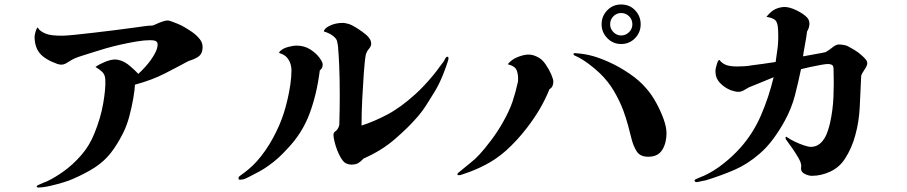

<svg xmlns="http://www.w3.org/2000/svg" viewBox="-20 -798 4040 855"><path d="M882 -584Q881 -561 867.5 -549Q854 -537 819 -526Q773 -501 714.5 -471Q656 -441 581 -421Q580 -398 573.5 -360Q567 -322 556 -280.5Q545 -239 528 -205Q501 -152 473 -116.5Q445 -81 405.5 -54.5Q366 -28 304 -1Q289 6 261 14.5Q233 23 202.5 30Q172 37 149 37Q144 36 143.5 32.5Q143 29 150 26Q159 22 170.5 17Q182 12 188 10Q221 -5 262 -34Q303 -63 340.5 -105.5Q378 -148 400 -203Q428 -271 439.5 -337Q451 -403 449 -443Q448 -466 435 -478Q422 -490 405 -500Q424 -513 449 -523Q474 -533 492 -533Q499 -533 506 -531.5Q513 -530 519 -528Q539 -521 559.5 -503.5Q580 -486 596 -469Q611 -482 631.5 -505.5Q652 -529 667 -555Q682 -581 682 -600Q682 -608 676 -613.5Q670 -619 647 -619Q623 -619 589.5 -613.5Q556 -608 520 -600Q484 -592 452.5 -583Q421 -574 400 -567Q375 -559 343 -549Q311 -539 294 -528Q282 -520 272.5 -515Q263 -510 253 -510Q249 -510 244.5 -511Q240 -512 236 -513Q180 -533 157 -561Q134 -589 134 -635Q134 -640 138 -655.5Q142 -671 148 -676Q156 -659 184 -648Q205 -639 256 -639Q274 -639 312.5 -643Q351 -647 399 -652.5Q447 -658 494 -664Q541 -670 577.5 -675Q614 -680 628 -682Q645 -684 654 -684Q663 -684 676 -691Q684 -695 700.5 -701Q717 -707 727 -707Q732 -707 745.5 -702Q759 -697 772.5 -691.5Q786 -686 791 -683Q811 -672 832.5 -657.5Q854 -643 869 -624.5Q884 -606 882 -584Z M1417 -512Q1417 -502 1414 -496Q1411 -490 1404 -484Q1391 -379 1358.5 -292Q1326 -205 1261 -137Q1242 -116 1221 -96.5Q1200 -77 1174 -59Q1156 -46 1136 -35Q1116 -24 1096 -14Q1085 -8 1074 -3Q1063 2 1052 2Q1044 4 1042 -2Q1042 -6 1043 -9Q1044 -12 1050 -16Q1066 -27 1086 -43.5Q1106 -60 1123 -79Q1164 -125 1195.5 -183Q1227 -241 1244 -295Q1252 -320 1260 -353.5Q1268 -387 1273 -422Q1278 -457 1278 -486Q1278 -497 1274 -512Q1270 -527 1258.5 -541Q1247 -555 1223 -562Q1223 -566 1226.5 -569.5Q1230 -573 1233 -575Q1244 -584 1265.5 -589.5Q1287 -595 1299 -595Q1335 -595 1361.5 -578Q1388 -561 1402.5 -541Q1417 -521 1417 -512ZM1975 -527Q1967 -501 1952 -463.5Q1937 -426 1917 -392Q1899 -363 1879.5 -332Q1860 -301 1836 -274Q1798 -230 1738.5 -178.5Q1679 -127 1599 -92Q1586 -78 1575 -71.5Q1564 -65 1544 -65Q1534 -65 1525 -69Q1512 -72 1498 -95Q1489 -110 1481.5 -129.5Q1474 -149 1469.5 -168Q1465 -187 1465 -197Q1465 -204 1468 -208Q1471 -212 1477 -216Q1483 -221 1487 -230Q1491 -239 1491 -243Q1492 -277 1492.5 -308.5Q1493 -340 1493 -371Q1493 -449 1490.5 -505.5Q1488 -562 1486 -579Q1486 -587 1484.5 -597Q1483 -607 1481 -614Q1479 -626 1462.5 -638.5Q1446 -651 1422 -658Q1424 -672 1449.5 -684Q1475 -696 1506 -696Q1512 -696 1519.5 -694.5Q1527 -693 1534 -691Q1544 -688 1560 -678.5Q1576 -669 1592 -657.5Q1608 -646 1617 -637Q1624 -630 1628.5 -621.5Q1633 -613 1633 -604Q1633 -593 1625 -583Q1614 -571 1609 -555Q1606 -539 1604 -517.5Q1602 -496 1600 -471Q1596 -413 1593 -355Q1590 -297 1590 -239Q1644 -256 1704 -287.5Q1764 -319 1830 -379Q1849 -396 1870 -418.5Q1891 -441 1909.5 -463.5Q1928 -486 1938 -501Q1946 -511 1953 -520.5Q1960 -530 1964 -540Q1966 -542 1968 -544Q1970 -546 1975 -545Q1977 -545 1977 -538.5Q1977 -532 1975 -527Z M2796 -690Q2796 -711 2781.5 -725.5Q2767 -740 2746 -740Q2726 -740 2711.5 -725.5Q2697 -711 2697 -690Q2697 -669 2712 -654.5Q2727 -640 2746 -640Q2766 -640 2781 -654.5Q2796 -669 2796 -690ZM2444 -435Q2444 -410 2427 -401Q2407 -352 2382 -310Q2357 -268 2326 -228Q2283 -172 2233 -127Q2191 -90 2143.5 -65Q2096 -40 2047 -24Q2043 -23 2036.5 -20.5Q2030 -18 2027 -18Q2022 -18 2019.5 -18Q2017 -18 2017 -22Q2017 -27 2031 -37Q2051 -54 2074 -72Q2097 -90 2116 -111Q2139 -136 2167.5 -174Q2196 -212 2217 -249Q2248 -303 2262 -344.5Q2276 -386 2286 -432Q2287 -434 2287 -438Q2287 -442 2287 -445Q2288 -464 2281.5 -483.5Q2275 -503 2241 -512Q2259 -534 2286.5 -544.5Q2314 -555 2333 -555Q2347 -555 2358 -551Q2369 -547 2378 -542Q2395 -533 2410 -511Q2425 -489 2434.5 -467Q2444 -445 2444 -435ZM2948 -205Q2948 -161 2929 -130.5Q2910 -100 2867 -100Q2831 -100 2816 -123Q2801 -146 2793 -177Q2786 -206 2777 -239Q2768 -272 2756 -305Q2739 -350 2714 -392.5Q2689 -435 2652 -471Q2628 -494 2599.5 -515Q2571 -536 2545 -548Q2541 -550 2537.5 -551.5Q2534 -553 2534 -557Q2533 -560 2537 -561Q2541 -562 2545 -561Q2587 -558 2621.5 -548Q2656 -538 2693 -521Q2736 -502 2782.5 -470.5Q2829 -439 2859 -403Q2882 -377 2902 -340.5Q2922 -304 2935 -268Q2948 -232 2948 -205ZM2833 -690Q2833 -654 2808 -628Q2783 -602 2746 -602Q2710 -602 2684.5 -628Q2659 -654 2659 -690Q2659 -726 2684 -752Q2709 -778 2746 -778Q2784 -778 2808.5 -752Q2833 -726 2833 -690Z M3842 -516Q3842 -511 3839 -504Q3836 -497 3831 -490Q3827 -483 3822 -475.5Q3817 -468 3815 -461Q3812 -387 3808.5 -320.5Q3805 -254 3789 -197Q3774 -139 3742 -90Q3718 -53 3677.5 -34Q3637 -15 3595 -15Q3582 -15 3564.5 -23Q3547 -31 3547 -48Q3547 -50 3547.5 -53.5Q3548 -57 3548 -59Q3548 -73 3536 -94Q3524 -115 3508 -138Q3492 -161 3480 -177Q3477 -183 3478.5 -187Q3480 -191 3485 -187Q3499 -177 3520 -167Q3541 -157 3560.5 -150.5Q3580 -144 3591 -144Q3627 -144 3650 -180Q3660 -195 3666.5 -215.5Q3673 -236 3676 -249Q3689 -307 3691.5 -366.5Q3694 -426 3692 -488Q3692 -505 3685 -509Q3678 -513 3667 -513Q3658 -513 3635 -509Q3612 -505 3587.5 -499.5Q3563 -494 3547 -490Q3535 -432 3520 -373.5Q3505 -315 3473 -257Q3451 -217 3422.5 -178.5Q3394 -140 3362 -113Q3309 -67 3251.5 -42Q3194 -17 3123 5Q3121 5 3112 7Q3103 9 3094 11Q3085 13 3084 13Q3073 13 3073 6Q3073 2 3079.5 -0.5Q3086 -3 3090 -5Q3095 -7 3102.5 -10.5Q3110 -14 3114 -15Q3158 -35 3200.5 -68.5Q3243 -102 3277 -140Q3334 -204 3369 -285Q3404 -366 3425 -454Q3402 -444 3371.5 -432Q3341 -420 3315 -409Q3305 -403 3292.5 -396Q3280 -389 3268 -389Q3260 -389 3251 -391.5Q3242 -394 3235 -396Q3207 -407 3186.5 -428.5Q3166 -450 3166 -480Q3166 -487 3167.5 -494.5Q3169 -502 3173 -515Q3178 -531 3184 -531Q3194 -517 3211.5 -509.5Q3229 -502 3264 -502Q3276 -502 3294 -503Q3312 -504 3327 -507Q3344 -509 3376.5 -513.5Q3409 -518 3434 -522Q3439 -554 3443 -586.5Q3447 -619 3445 -663Q3444 -695 3434 -706.5Q3424 -718 3393 -723Q3413 -748 3432 -757Q3451 -766 3473 -767Q3496 -767 3527 -752Q3558 -737 3574 -720Q3585 -708 3584.5 -691Q3584 -674 3574 -658Q3571 -633 3564.5 -598.5Q3558 -564 3556 -547Q3580 -552 3610.5 -557Q3641 -562 3657 -566Q3675 -577 3688.5 -588Q3702 -599 3715 -600Q3723 -600 3736 -598Q3749 -596 3756 -592Q3767 -586 3785 -575.5Q3803 -565 3820 -549Q3829 -541 3835.5 -533Q3842 -525 3842 -516Z"/></svg>

Font: Kaisei Tokumin
Style: Bold
Weight: 700
Designer: Font-Kai, 金井和夫
Foundry: KAZUO KANAI
Version: Version 5.003